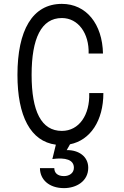

<svg xmlns="http://www.w3.org/2000/svg" viewBox="-20 -736 640 990"><path d="M299 -643C384 -643 440 -563 437 -460H511C508 -612 425 -716 299 -716C146 -716 70 -578 70 -350C70 -138 137 -7 268 10L250 84C319 75 361 88 361 129C361 156 338 172 310 172C275 172 260 154 260 131H186C186 189 232 234 310 234C373 234 435 199 435 129C435 71 386 37 324 38L341 8C446 -13 513 -114 513 -256H440C444 -144 388 -61 299 -61C193 -61 143 -162 143 -350C143 -538 193 -643 299 -643Z"/></svg>

Font: Fliege Mono Light
Style: Regular
Weight: 300
Version: Version 0.020;Glyphs 3.3 (3306)